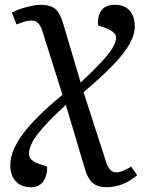

<svg xmlns="http://www.w3.org/2000/svg" viewBox="-20 -552 609 802"><path d="M110 230Q69 230 46 205.5Q23 181 23 137Q23 78 76 7Q129 -64 241 -156L156 -425Q143 -466 113 -466Q94 -466 77 -460Q60 -454 49 -450L30 -499Q43 -507 64.5 -514.5Q86 -522 109 -527Q132 -532 148 -532Q190 -532 210.5 -515Q231 -498 244 -453L317 -207Q372 -259 404.5 -294Q437 -329 451 -353Q465 -377 465 -394Q465 -419 421 -435L389 -446Q386 -532 460 -532Q499 -532 521 -508.5Q543 -485 543 -441Q543 -408 521.5 -369Q500 -330 453 -281Q406 -232 329 -167L424 127Q438 168 465 168Q490 168 528 144L553 180Q494 230 424 230Q389 230 368.5 213.5Q348 197 336 158L255 -114Q171 -37 136 9.5Q101 56 101 91Q101 118 144 133L177 144Q177 185 159.5 207.5Q142 230 110 230Z"/></svg>

Font: Literata 7pt
Style: Italic
Weight: 400
Italic angle: -2°
Designer: Latin by Veronika Burian and Jose Scaglione. Greek by Irene Vlachou. Cyrillic by Vera Evstafieva
Foundry: TypeTogether
Version: Version 3.002